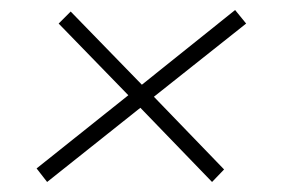

<svg xmlns="http://www.w3.org/2000/svg" viewBox="-20 -480 566 383"><path d="M287 -287 427 -142 403 -117 260 -265 74 -117 53 -144 236 -290 97 -433 121 -457 263 -311 449 -460 471 -433Z"/></svg>

Font: Exo 2.0 Extra Light
Style: Italic
Weight: 250
Italic angle: -8°
Designer: Natanael Gama
Version: Version 1.001;PS 001.001;hotconv 1.0.70;makeotf.lib2.5.58329